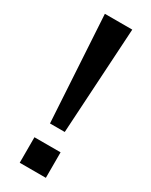

<svg xmlns="http://www.w3.org/2000/svg" viewBox="-187 -747 622 789"><g transform="rotate(30 124.0 -352.5)"><path d="M89 -202 59 -705H189L159 -202ZM62 0V-121H186V0Z"/></g></svg>

Font: NunitoSans_10ptSemiBold
Style: Regular
Weight: 600
Designer: Vernon Adams
Foundry: Vernon Adams
Version: Version 3.101;gftools[0.9.27]